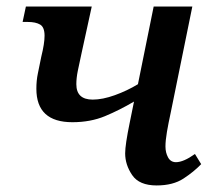

<svg xmlns="http://www.w3.org/2000/svg" viewBox="-20 -556 638 586"><path d="M458 10Q508 10 540 -11Q572 -32 594 -55L575 -86Q540 -61 517 -61Q501 -61 493 -75.5Q485 -90 485 -109Q485 -127 489.5 -153.5Q494 -180 501 -212L567 -536H449L401 -299Q368 -279 330.5 -265.5Q293 -252 263 -252Q213 -252 213 -299Q213 -318 217.5 -340Q222 -362 229 -394L260 -536H59L49 -489H65Q89 -489 102.5 -481Q116 -473 116 -447Q116 -423 106 -383Q100 -353 95.5 -331.5Q91 -310 91 -285Q91 -183 201 -183Q256 -183 300.5 -201.5Q345 -220 389 -246L376 -182Q362 -114 362 -88Q362 -53 383.5 -21.5Q405 10 458 10Z"/></svg>

Font: Noto Serif SemiCondensed Semi
Style: Italic
Weight: 600
Width: 4
Italic angle: -12°
Designer: Monotype Design Team
Foundry: Monotype Imaging Inc.
Version: Version 1.901